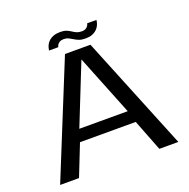

<svg xmlns="http://www.w3.org/2000/svg" viewBox="-139 -935 1055 1070"><g transform="rotate(-20 388.5 -400.5)"><path d="M38 0H150L223.5 -186H554L626.5 0H739L464 -676.5H313ZM245.5 -257.5 388 -615H389.5L532.5 -257.5ZM451 -718.5Q474.5 -718.5 490.2 -724.5Q506 -730.5 516 -739.8Q526 -749 531.8 -759.5Q537.5 -770 540 -779.8Q542.5 -789.5 542.5 -795H487.5Q487 -789.5 482.5 -781.8Q478 -774 468.8 -768.5Q459.5 -763 446 -763Q428 -763 415.2 -768.5Q402.5 -774 391.2 -781.8Q380 -789.5 365.8 -795.2Q351.5 -801 330 -801Q307.5 -801 291.2 -795.5Q275 -790 264.5 -781Q254 -772 248 -761.5Q242 -751 239.5 -741.5Q237 -732 236 -725H291Q292 -731.5 296.5 -739Q301 -746.5 310.5 -751.8Q320 -757 335 -757Q350.5 -757 362.2 -751.2Q374 -745.5 386 -737.8Q398 -730 413.2 -724.2Q428.5 -718.5 451 -718.5Z"/></g></svg>

Font: Anybody SemiExpanded
Style: Regular
Weight: 400
Width: 6
Designer: Tyler Finck
Foundry: Etcetera Type Company
Version: Version 1.113;gftools[0.9.25]